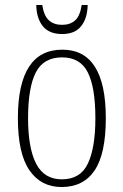

<svg xmlns="http://www.w3.org/2000/svg" viewBox="-20 -743 497 773"><path d="M228 10Q145 10 98.5 -57.5Q52 -125 52 -267Q52 -543 231 -543Q406 -543 406 -267Q406 -124 361 -57Q316 10 228 10ZM229 -21Q304 -21 334 -85Q364 -149 364 -267Q364 -391 333.5 -451.5Q303 -512 230 -512Q155 -512 124 -451Q93 -390 93 -267Q93 -147 125.5 -84Q158 -21 229 -21ZM230 -606Q178 -606 152.5 -637.5Q127 -669 126 -723H150Q157 -679 177 -661Q197 -643 230 -643Q262 -643 282 -660.5Q302 -678 309 -723H333Q332 -670 307 -638Q282 -606 230 -606Z"/></svg>

Font: Noto Serif Condensed ExtraLight
Style: Regular
Weight: 200
Width: 3
Designer: Monotype Design Team
Foundry: Monotype Imaging Inc.
Version: Version 2.013; ttfautohint (v1.8.4.7-5d5b)